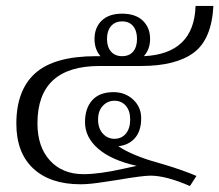

<svg xmlns="http://www.w3.org/2000/svg" viewBox="-20 -610 738 646"><path d="M106 -195Q106 -116 148 -70Q190 -24 261 -24Q314 -24 394 -42L440 -52Q355 -71 310.5 -109.5Q266 -148 266 -199Q266 -246 290.5 -273Q315 -300 362 -300Q401 -300 428 -275Q455 -250 455 -212Q455 -170 434.5 -146Q414 -122 378 -118Q402 -102 436 -88Q470 -74 503 -65Q570 -46 619 -27L641 -18L619 16Q539 -19 486 -19Q460 -19 378 -5Q369 -4 325 3Q281 10 251 10Q149 10 92 -43Q35 -96 35 -194Q35 -307 99 -364Q163 -421 304 -421H318Q298 -444 298 -479Q298 -517 322 -540.5Q346 -564 391 -564Q436 -564 460.5 -540.5Q485 -517 485 -479Q485 -444 464 -421Q633 -429 638 -590H698Q692 -477 631.5 -432.5Q571 -388 455 -388H315Q106 -388 106 -195ZM391 -421Q415 -421 428 -436.5Q441 -452 441 -479Q441 -506 428 -522Q415 -538 391 -538Q367 -538 353.5 -522Q340 -506 340 -479Q340 -452 353.5 -436.5Q367 -421 391 -421ZM365 -143Q389 -143 403.5 -160.5Q418 -178 418 -208Q418 -237 403.5 -254Q389 -271 365 -271Q342 -271 326 -254Q310 -237 310 -208Q310 -178 326 -160.5Q342 -143 365 -143Z"/></svg>

Font: Taviraj Light
Style: Regular
Weight: 300
Designer: Katatrad Team
Foundry: CadsonDemak
Version: Version 1.001